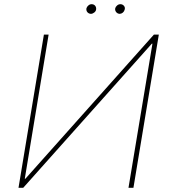

<svg xmlns="http://www.w3.org/2000/svg" viewBox="-20 -892 812 912"><path d="M188.5 -727.5H210.9L97.7 -43H100.6L710.9 -727.5H734.4L613.8 0H590.3L704.1 -684.6H701.2L90.3 0H67.9ZM412.1 -826.2Q401.4 -826.7 395 -834.2Q388.7 -841.8 390.6 -852.5Q392.6 -859.9 399.7 -866Q406.7 -872.1 415 -872.1Q425.8 -872.1 431.9 -864.7Q438 -857.4 436.5 -846.7Q435.5 -838.9 428 -832.8Q420.4 -826.7 412.1 -826.2ZM548.8 -826.2Q538.1 -826.7 531.7 -834.7Q525.4 -842.8 527.3 -852.5Q528.8 -859.4 535.9 -865.7Q543 -872.1 551.8 -872.1Q562 -872.1 568.6 -864.5Q575.2 -856.9 572.3 -846.7Q570.3 -837.9 563.7 -832.3Q557.1 -826.7 548.8 -826.2Z"/></svg>

Font: Inter Tight Thin
Style: Italic
Weight: 250
Italic angle: -9.39999°
Designer: Rasmus Andersson
Foundry: rsms
Version: Version 3.004